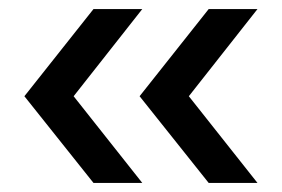

<svg xmlns="http://www.w3.org/2000/svg" viewBox="-20 -482 625 425"><path d="M187 -77H295L143 -269L295 -462H187L34 -269ZM442 -77H550L398 -269L550 -462H442L289 -269Z"/></svg>

Font: Plus Jakarta Sans Medium
Style: Regular
Weight: 500
Designer: Gumpita Rahayu
Foundry: Tokotype
Version: Version 2.004; ttfautohint (v1.8.3)